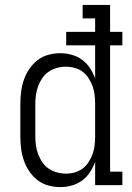

<svg xmlns="http://www.w3.org/2000/svg" viewBox="-20 -755 540 783"><path d="M226 8Q201 8 177 1.5Q153 -5 133 -20.5Q113 -36 99 -57Q85 -78 77 -101.5Q69 -125 66 -150Q63 -175 63 -200V-330Q63 -355 66 -380Q69 -405 77 -428.5Q85 -452 99 -473Q113 -494 133 -509.5Q153 -525 177 -531.5Q201 -538 226 -538Q250 -538 273 -531.5Q296 -525 315 -511Q334 -497 347 -477Q360 -457 368 -435V-570H250V-625H368V-680H317V-735H429V-625H479V-570H429V-55H479V0H368V-95Q360 -73 347 -53Q334 -33 315 -19Q296 -5 273 1.5Q250 8 226 8ZM249 -47Q268 -47 285.5 -52Q303 -57 317.5 -68Q332 -79 342 -95Q352 -111 358 -128Q364 -145 366 -163.5Q368 -182 368 -200V-330Q368 -348 366 -366.5Q364 -385 358 -402Q352 -419 342 -435Q332 -451 317.5 -462Q303 -473 285 -478Q267 -483 249 -483Q230 -483 212 -478Q194 -473 178.5 -462.5Q163 -452 152.5 -436.5Q142 -421 135.5 -403.5Q129 -386 126.5 -367.5Q124 -349 124 -330V-200Q124 -181 126.5 -162.5Q129 -144 135.5 -126.5Q142 -109 152.5 -93.5Q163 -78 178.5 -67.5Q194 -57 212 -52Q230 -47 249 -47Z"/></svg>

Font: Iosevka Slab Light
Style: Regular
Weight: 300
Monospace: yes
Designer: Belleve Invis
Foundry: Belleve Invis
Version: Version 11.1.0; ttfautohint (v1.8.3)